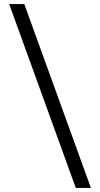

<svg xmlns="http://www.w3.org/2000/svg" viewBox="-20 -720 490 940"><path d="M25 -700H99L425 200H351Z"/></svg>

Font: Retni Sans
Style: Regular
Weight: 400
Designer: Vitaly Kuzmin
Foundry: ParaType Ltd.
Version: Version 1.00;March 2, 2019;FontCreator 11.5.0.2425 64-bit; t